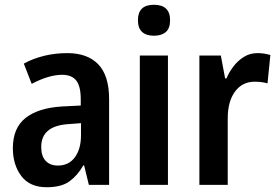

<svg xmlns="http://www.w3.org/2000/svg" viewBox="-20 -776 1165 806"><path d="M263 -553Q347 -553 392.5 -506Q438 -459 438 -360V0H353L333 -82H330Q306 -40 272 -15Q238 10 176 10Q105 10 69.5 -37Q34 -84 34 -154Q34 -239 87.5 -281Q141 -323 240 -329L319 -333V-359Q319 -414 300 -438Q281 -462 241 -462Q185 -462 113 -424L80 -509Q118 -530 164.5 -541.5Q211 -553 263 -553ZM268 -255Q153 -248 153 -159Q153 -121 171.5 -101Q190 -81 223 -81Q269 -81 294.5 -116Q320 -151 320 -208V-259Z M626 -756Q694 -756 694 -691Q694 -657 676 -641.5Q658 -626 626 -626Q594 -626 576.5 -642Q559 -658 559 -691Q559 -756 626 -756ZM685 -543V0H567V-543Z M1061 -553Q1089 -553 1115 -545L1103 -426Q1093 -429 1080 -431Q1067 -433 1049 -433Q997 -433 966.5 -391.5Q936 -350 936 -279V0H817V-543H907L925 -447H931Q941 -472 959.5 -496.5Q978 -521 1003.5 -537Q1029 -553 1061 -553Z"/></svg>

Font: Noto Sans Hebrew Condensed SemiBold
Style: Regular
Weight: 600
Width: 3
Designer: Ben Nathan
Foundry: Google LLC
Version: Version 3.001; ttfautohint (v1.8.4.7-5d5b)